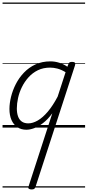

<svg xmlns="http://www.w3.org/2000/svg" viewBox="-20 -1000 687 1505"><path d="M187 17Q146 17 116 -3Q86 -23 70 -59.5Q54 -96 54 -146Q54 -190 66.5 -241Q79 -292 104 -341Q129 -390 167.5 -430.5Q206 -471 258 -495Q310 -519 376 -519Q410 -519 445 -508Q480 -497 508 -477L515 -495Q518 -506 524.5 -510.5Q531 -515 545 -515Q563 -515 567.5 -507.5Q572 -500 568 -488L258 466Q254 476 248 480.5Q242 485 227 485Q215 485 207 480Q199 475 203 464L390 -112Q354 -63 317 -35Q280 -7 247 5Q214 17 187 17ZM112 -150Q112 -114 121.5 -87.5Q131 -61 151 -47Q171 -33 202 -33Q237 -33 276 -55.5Q315 -78 354.5 -124.5Q394 -171 432 -243L494 -434Q459 -455 429.5 -462.5Q400 -470 373 -470Q319 -470 277 -449.5Q235 -429 203.5 -394Q172 -359 151.5 -317Q131 -275 121.5 -231.5Q112 -188 112 -150ZM0 460H647V470H0ZM0 -20H647V0H0ZM0 -505H647V-500H0ZM0 -980H647V-970H0Z"/></svg>

Font: Playwrite NO Guides
Style: Regular
Weight: 400
Designer: Veronika Burian, José Scaglione
Foundry: TypeTogether
Version: Version 1.003